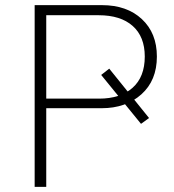

<svg xmlns="http://www.w3.org/2000/svg" viewBox="-20 -724 673 744"><path d="M372.1 -433.6 403.3 -458 557.6 -266.6 526.4 -244.1ZM114.3 0V-704.1H375Q471.7 -704.1 529.8 -649.9Q587.9 -595.7 587.9 -504.9Q587.9 -412.1 527.8 -358.4Q467.8 -304.7 374 -304.7H159.2V0ZM159.2 -341.8H364.3Q446.3 -341.8 493.7 -383.8Q541 -425.8 541 -504.9Q541 -582 494.1 -623.5Q447.3 -665 362.3 -665H159.2Z"/></svg>

Font: Gothic A1 ExtraLight
Style: Regular
Weight: 275
Designer: HanYang I&C Co.,Ltd.
Foundry: HanYang I&C Co.,Ltd.
Version: Version 2.50